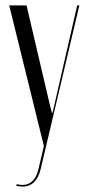

<svg xmlns="http://www.w3.org/2000/svg" viewBox="-20 -515 327 709"><path d="M14 -495 142 24 122 110C111 155 85 176 42 165L40 171C48 173 56 174 64 174C98 174 120 151 130 110L273 -495H265L174 -98H172L164 -128L78 -495Z"/></svg>

Font: Moniqa Display
Style: Regular
Weight: 400
Designer: Rajesh Rajput
Foundry: Rajesh Rajput
Version: Version 1.000